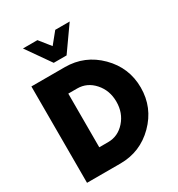

<svg xmlns="http://www.w3.org/2000/svg" viewBox="-227 -1147 1201 1294"><g transform="rotate(-30 373.0 -500.0)"><path d="M278.8 -812.5 147.5 -1000H260L328.8 -913.8L398.8 -1000H511.2L378.8 -812.5ZM68.8 0V-750H328.8Q483.8 -750 593.8 -640Q703.8 -530 703.8 -375Q703.8 -220 593.8 -110Q483.8 0 328.8 0ZM260 -166.2H328.8Q406.2 -166.2 460 -226.9Q513.8 -287.5 513.8 -375Q513.8 -462.5 460 -523.1Q406.2 -583.8 328.8 -583.8H260Z"/></g></svg>

Font: Now Black
Style: Regular
Weight: 900
Designer: Alfredo Marco Pradil
Foundry: Alfredo Marco Pradil
Version: Version 1.002;PS 001.002;hotconv 1.0.88;makeotf.lib2.5.64775